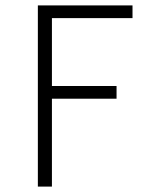

<svg xmlns="http://www.w3.org/2000/svg" viewBox="-20 -690 590 710"><path d="M120 0V-670H470V-623H172V-372H411V-325H172V0Z"/></svg>

Font: Lode Dark
Style: Regular
Weight: 400
Monospace: yes
Designer: Belleve Invis
Foundry: Belleve Invis
Version: Version 29.2.0; ttfautohint (v1.8.3)